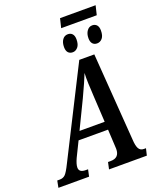

<svg xmlns="http://www.w3.org/2000/svg" viewBox="-218 -1107 993 1212"><g transform="rotate(-20 278.5 -501.5)"><path d="M565 -46 554 0H300L310 -46H328Q387 -46 387 -106L386 -127L380 -238H182L133 -138Q116 -101 116 -79Q116 -46 160 -46H176L166 0H-40L-31 -46H-14Q9 -46 23.5 -60.5Q38 -75 62 -124L360 -714H461L504 -127Q506 -85 516.5 -65.5Q527 -46 551 -46ZM377 -292 367 -469 365 -511Q362 -555 362 -592L363 -625Q344 -576 298 -478L208 -292ZM336 -1003H575L560 -941H321ZM297 -822Q297 -853 310.5 -872Q324 -891 347 -891Q366 -891 377 -878.5Q388 -866 388 -842Q388 -807 373 -790Q358 -773 339 -773Q319 -773 308 -785.5Q297 -798 297 -822ZM461 -822Q461 -852 475 -871.5Q489 -891 511 -891Q530 -891 541 -878.5Q552 -866 552 -842Q552 -807 537.5 -790Q523 -773 502 -773Q483 -773 472 -785.5Q461 -798 461 -822Z"/></g></svg>

Font: Noto Serif CondSemiBold
Style: Italic
Weight: 600
Width: 3
Italic angle: -12°
Designer: Monotype Design Team
Foundry: Monotype Imaging Inc.
Version: Version 1.001